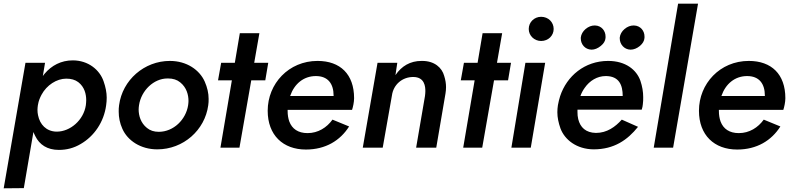

<svg xmlns="http://www.w3.org/2000/svg" viewBox="-23 -800 4283 1040"><path d="M106 219 158 -85C161 -78 164 -70 168 -63C191 -16 233 12 296 12C338 12 377 2 414 -20C487 -62 540 -139 552 -230C554 -244 555 -257 555 -271C555 -299 549 -329 538 -360C517 -421 456 -473 371 -473C308 -473 256 -445 219 -401C216 -397 212 -393 209 -388L221 -460H115L-3 220ZM442 -230C430 -149 357 -87 285 -87C284 -87 282 -87 281 -87C228 -89 193 -125 183 -176C181 -185 180 -195 180 -205C180 -213 181 -221 182 -229L183 -234C186 -253 193 -270 202 -287C230 -339 284 -374 336 -374C362 -374 384 -368 401 -355C435 -329 444 -290 444 -257C444 -249 443 -239 442 -230Z M622 -230C620 -218 620 -206 620 -195C620 -164 626 -133 640 -102C668 -39 738 9 829 9C970 9 1087 -95 1105 -230C1107 -242 1107 -253 1107 -265C1107 -295 1100 -326 1086 -358C1058 -421 989 -470 897 -470C759 -470 640 -367 622 -230ZM730 -230C742 -310 810 -375 884 -375C886 -375 887 -375 888 -375C914 -375 936 -368 953 -354C988 -326 998 -286 998 -253C998 -246 997 -238 996 -230C984 -152 917 -86 837 -86C811 -86 790 -93 773 -107C739 -134 728 -174 728 -207C728 -215 729 -222 730 -230Z M1175 -460 1158 -365H1233L1171 0H1274L1338 -365H1414L1430 -460H1354L1382 -620H1276L1249 -460Z M1634 10C1741 10 1820 -39 1868 -115L1778 -152C1747 -109 1700 -79 1643 -79C1592 -79 1559 -102 1544 -142C1538 -159 1535 -178 1535 -199C1535 -201 1535 -203 1535 -205H1884C1889 -220 1895 -247 1895 -268C1895 -398 1820 -470 1697 -470C1541 -470 1427 -347 1427 -200C1427 -68 1510 10 1634 10ZM1548 -280 1549 -281C1571 -345 1621 -388 1688 -388C1753 -388 1784 -347 1784 -282C1784 -281 1784 -281 1784 -280Z M2279 -280 2231 0H2340L2390 -293C2392 -305 2393 -317 2393 -328C2393 -347 2390 -367 2383 -389C2371 -433 2331 -470 2264 -470C2263 -470 2261 -470 2260 -470C2199 -470 2152 -442 2119 -393L2129 -460H2022L1942 0H2050L2100 -283C2108 -342 2156 -383 2215 -383C2278 -383 2281 -330 2281 -306C2281 -298 2280 -289 2279 -280Z M2490 -460 2473 -365H2548L2486 0H2589L2653 -365H2729L2745 -460H2669L2697 -620H2591L2564 -460Z M2841 -643C2841 -607 2871 -578 2908 -578C2947 -578 2976 -607 2976 -643C2976 -680 2947 -709 2908 -709C2871 -709 2841 -680 2841 -643ZM2823 -460 2747 0H2852L2930 -460Z M3334 -597C3334 -595 3334 -593 3334 -592C3334 -561 3357 -532 3392 -531C3410 -531 3427 -538 3443 -551C3458 -564 3467 -578 3468 -595C3468 -598 3468 -600 3468 -603C3468 -632 3447 -661 3411 -662C3410 -662 3409 -662 3409 -662C3392 -662 3376 -656 3360 -643C3345 -630 3336 -614 3334 -597ZM3123 -597C3123 -595 3123 -593 3123 -591C3123 -561 3145 -532 3181 -531C3198 -531 3215 -538 3231 -551C3247 -564 3256 -578 3257 -595C3257 -598 3257 -600 3257 -603C3257 -632 3236 -661 3200 -662C3199 -662 3198 -662 3198 -662C3181 -662 3165 -656 3149 -643C3134 -630 3125 -614 3123 -597ZM3345 -152C3310 -113 3265 -80 3205 -80C3150 -81 3120 -110 3109 -155C3106 -167 3105 -180 3105 -193C3105 -197 3105 -202 3105 -206H3453C3457 -217 3458 -227 3459 -235C3461 -248 3461 -261 3461 -274C3461 -303 3456 -332 3446 -362C3425 -422 3366 -470 3271 -470C3144 -470 3047 -388 3011 -279C3006 -263 3002 -247 2999 -230C2997 -217 2996 -204 2996 -192C2996 -164 3002 -135 3013 -104C3036 -43 3100 8 3192 9C3304 9 3376 -42 3433 -113ZM3121 -280C3126 -295 3134 -310 3144 -324C3171 -363 3212 -388 3258 -388C3259 -388 3261 -388 3262 -388C3330 -386 3350 -340 3350 -280Z M3650 -780 3518 0H3623L3758 -780Z M3970 10C4077 10 4156 -39 4204 -115L4114 -152C4083 -109 4036 -79 3979 -79C3928 -79 3895 -102 3880 -142C3874 -159 3871 -178 3871 -199C3871 -201 3871 -203 3871 -205H4220C4225 -220 4231 -247 4231 -268C4231 -398 4156 -470 4033 -470C3877 -470 3763 -347 3763 -200C3763 -68 3846 10 3970 10ZM3884 -280 3885 -281C3907 -345 3957 -388 4024 -388C4089 -388 4120 -347 4120 -282C4120 -281 4120 -281 4120 -280Z"/></svg>

Font: Jost Medium
Style: Italic
Weight: 500
Italic angle: -5°
Version: Version 3.710